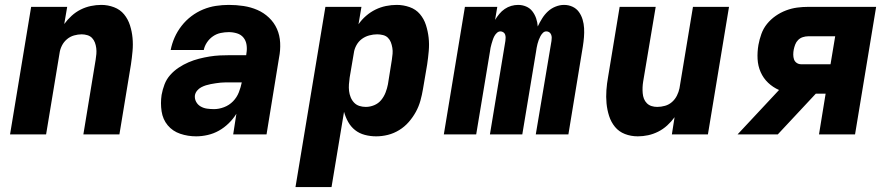

<svg xmlns="http://www.w3.org/2000/svg" viewBox="-20 -548 3640 783"><path d="M21 0 107 -520H254L242 -450Q255 -468 272 -483.5Q289 -499 309 -509Q329 -519 350.5 -523.5Q372 -528 393 -528Q420 -528 445 -518.5Q470 -509 486 -489.5Q502 -470 510 -445Q518 -420 520.5 -393.5Q523 -367 520.5 -339.5Q518 -312 514 -285L467 0H320Q332 -76 345 -152Q358 -228 370 -304Q372 -316 373 -328Q374 -340 372.5 -352Q371 -364 367 -374.5Q363 -385 355.5 -393Q348 -401 336.5 -404.5Q325 -408 313 -408Q298 -408 282 -403.5Q266 -399 253 -388Q240 -377 232.5 -362Q225 -347 223 -332L168 0Z M780 8Q746 8 715 -2.5Q684 -13 664 -37Q644 -61 639 -94Q634 -127 639 -161Q643 -183 651 -204Q659 -225 674 -242Q689 -259 708.5 -272Q728 -285 749 -294Q770 -303 791.5 -308.5Q813 -314 834.5 -317.5Q856 -321 877 -322Q898 -323 919 -323H984L985 -331Q988 -348 985.5 -365Q983 -382 973 -394.5Q963 -407 946.5 -412Q930 -417 913 -417Q897 -417 880 -413.5Q863 -410 848.5 -400Q834 -390 824 -375Q814 -360 811 -344H676Q681 -370 692 -395Q703 -420 720.5 -442.5Q738 -465 760.5 -482Q783 -499 808.5 -509.5Q834 -520 860.5 -524Q887 -528 913 -528Q944 -528 973.5 -523.5Q1003 -519 1029.5 -507.5Q1056 -496 1077 -476Q1098 -456 1109.5 -430Q1121 -404 1122.5 -373.5Q1124 -343 1118 -313L1067 0H931L944 -84Q931 -63 912.5 -45Q894 -27 872.5 -15Q851 -3 827 2.5Q803 8 780 8ZM853 -103Q873 -103 894 -111Q915 -119 930.5 -135Q946 -151 954 -171.5Q962 -192 966 -212H919Q910 -212 900 -212Q890 -212 880 -211Q870 -210 860 -208.5Q850 -207 839.5 -205Q829 -203 819.5 -200Q810 -197 800.5 -192Q791 -187 784 -178.5Q777 -170 775 -160Q773 -146 779.5 -133.5Q786 -121 798 -114Q810 -107 824 -105Q838 -103 853 -103Z M1185 215 1307 -520H1454L1442 -449Q1455 -468 1473 -483.5Q1491 -499 1511.5 -509Q1532 -519 1554 -523.5Q1576 -528 1598 -528Q1625 -528 1650.5 -519Q1676 -510 1692.5 -490.5Q1709 -471 1717 -446Q1725 -421 1728 -394.5Q1731 -368 1728.5 -340Q1726 -312 1722 -285L1705 -185Q1701 -161 1694.5 -137.5Q1688 -114 1676 -92Q1664 -70 1647 -50.5Q1630 -31 1608 -17.5Q1586 -4 1562 2Q1538 8 1514 8Q1490 8 1467.5 2Q1445 -4 1428 -17.5Q1411 -31 1400 -50.5Q1389 -70 1383 -92L1332 215ZM1472 -112Q1489 -112 1506 -119Q1523 -126 1534.5 -140Q1546 -154 1552.5 -171Q1559 -188 1562 -204L1578 -304Q1580 -317 1581 -329Q1582 -341 1580 -353Q1578 -365 1574 -375.5Q1570 -386 1562 -394Q1554 -402 1542 -405Q1530 -408 1518 -408Q1502 -408 1485.5 -403.5Q1469 -399 1455.5 -389Q1442 -379 1433.5 -363.5Q1425 -348 1423 -332L1406 -232Q1404 -218 1403 -204Q1402 -190 1403.5 -177Q1405 -164 1410 -151.5Q1415 -139 1424 -129.5Q1433 -120 1445.5 -116Q1458 -112 1472 -112Z M1790 0 1876 -520H2008L1999 -467Q2007 -480 2016.5 -491.5Q2026 -503 2038.5 -511.5Q2051 -520 2065 -524Q2079 -528 2093 -528Q2110 -528 2125.5 -521.5Q2141 -515 2151 -502Q2161 -489 2166.5 -473Q2172 -457 2173 -440Q2181 -457 2191 -473Q2201 -489 2214.5 -501.5Q2228 -514 2245.5 -521Q2263 -528 2280 -528Q2299 -528 2315 -520.5Q2331 -513 2341 -499Q2351 -485 2356 -468Q2361 -451 2362 -433Q2363 -415 2361.5 -396.5Q2360 -378 2357 -359L2298 0H2165L2229 -381Q2230 -388 2230 -394.5Q2230 -401 2227.5 -407Q2225 -413 2220 -416.5Q2215 -420 2208 -420Q2200 -420 2194 -414Q2188 -408 2184 -400.5Q2180 -393 2177 -385Q2174 -377 2172 -369Q2170 -361 2168.5 -353Q2167 -345 2166 -337L2110 0H1978L2041 -381Q2042 -388 2042 -394.5Q2042 -401 2040 -407Q2038 -413 2032.5 -416.5Q2027 -420 2021 -420Q2013 -420 2006.5 -414Q2000 -408 1996 -400.5Q1992 -393 1989.5 -385Q1987 -377 1984.5 -369Q1982 -361 1980.5 -353Q1979 -345 1978 -337L1922 0Z M2581 8Q2553 8 2528.5 -1.5Q2504 -11 2488 -30.5Q2472 -50 2464 -75Q2456 -100 2453.5 -126.5Q2451 -153 2453 -180.5Q2455 -208 2460 -235L2507 -520H2654L2603 -216Q2601 -204 2600.5 -192Q2600 -180 2601 -168Q2602 -156 2606 -145.5Q2610 -135 2618 -127Q2626 -119 2637 -115.5Q2648 -112 2660 -112Q2676 -112 2692 -116.5Q2708 -121 2720.5 -132Q2733 -143 2740.5 -158Q2748 -173 2751 -188L2806 -520H2953L2867 0H2720L2731 -70Q2718 -52 2701 -36.5Q2684 -21 2664 -11Q2644 -1 2623 3.5Q2602 8 2581 8Z M2988 0 3157 -181Q3132 -192 3112.5 -210.5Q3093 -229 3082 -254Q3071 -279 3069.5 -307.5Q3068 -336 3073 -365Q3077 -387 3085 -409.5Q3093 -432 3108 -450.5Q3123 -469 3143 -483Q3163 -497 3185.5 -505.5Q3208 -514 3230.5 -517Q3253 -520 3275 -520H3553L3467 0H3320L3347 -166H3307L3152 0ZM3367 -286 3386 -400H3275Q3265 -400 3254 -396.5Q3243 -393 3235 -385Q3227 -377 3223 -366.5Q3219 -356 3217 -346Q3215 -336 3215 -325.5Q3215 -315 3218 -306Q3221 -297 3229 -291.5Q3237 -286 3247 -286Z"/></svg>

Font: Iosevka SS04 Heavy Extended
Style: Italic
Weight: 900
Width: 7
Italic angle: -9°
Monospace: yes
Designer: Belleve Invis
Foundry: Belleve Invis
Version: Version 19.0.0; ttfautohint (v1.8.4)